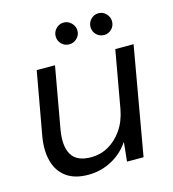

<svg xmlns="http://www.w3.org/2000/svg" viewBox="-103 -754 767 852"><g transform="rotate(-15 280.5 -328.5)"><path d="M199 12Q137 12 99 -15.5Q61 -43 47.5 -92.5Q34 -142 45 -206L97 -496H181L131 -215Q118 -141 141.5 -100.5Q165 -60 231 -60Q274 -60 310.5 -80.5Q347 -101 374 -139.5Q401 -178 411 -232L458 -496H542L455 0H379L388 -87H387Q356 -41 306.5 -14.5Q257 12 199 12ZM267 -569Q246 -569 231.5 -583.5Q217 -598 217 -619Q217 -639 231.5 -654Q246 -669 267 -669Q287 -669 302 -654Q317 -639 317 -619Q317 -598 302 -583.5Q287 -569 267 -569ZM427 -569Q406 -569 391.5 -583.5Q377 -598 377 -619Q377 -639 391.5 -654Q406 -669 427 -669Q447 -669 461.5 -654Q476 -639 476 -619Q476 -598 461.5 -583.5Q447 -569 427 -569Z"/></g></svg>

Font: DM Sans 28pt
Style: Italic
Weight: 400
Italic angle: -10°
Version: Version 4.004;gftools[0.9.30]